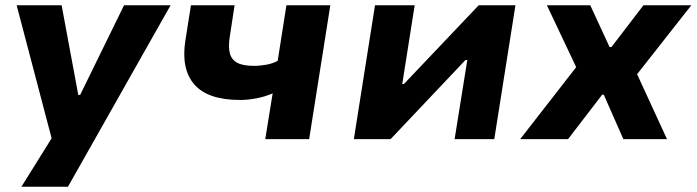

<svg xmlns="http://www.w3.org/2000/svg" viewBox="-20 -526 2634 726"><path d="M61 180 192 -30 186 38 43 -506H213L276 -167H283L449 -506H625L237 180Z M983 0 1011 -173Q981 -160 948.5 -154Q916 -148 888 -148Q766 -148 715 -206.5Q664 -265 681 -373L702 -506H867L849 -388Q843 -352 848.5 -327Q854 -302 875.5 -289.5Q897 -277 940 -277Q964 -277 988 -281.5Q1012 -286 1030 -296L1063 -506H1229L1149 0Z M1318 0 1398 -506H1548L1501 -208H1507L1790 -506H1929L1849 0H1699L1747 -299H1740L1457 0Z M1947 0 2182 -302 2190 -206 2048 -506H2212L2285 -348H2292L2413 -506H2594L2358 -206L2363 -302L2502 0H2337L2263 -168H2257L2128 0Z"/></svg>

Font: Nunito Sans 6pt ExtraBold
Style: Italic
Weight: 800
Italic angle: -9°
Version: Version 3.101;gftools[0.9.27]